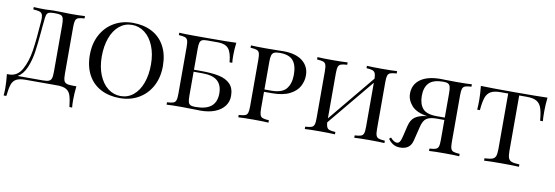

<svg xmlns="http://www.w3.org/2000/svg" viewBox="-57 -1030 4616 1598"><g transform="rotate(10 2251.0 -231.0)"><path d="M583 98Q583 138 586 160H563Q556 95 545 62.5Q534 30 507.5 15Q481 0 429 0H164Q112 0 85.5 15Q59 30 48 62.5Q37 95 30 160H7Q10 138 10 98Q10 46 3 -20H21Q92 -20 130 -89.5Q168 -159 182 -253Q196 -347 207 -502Q208 -510 208 -524Q208 -550 201 -563Q194 -576 177 -581Q160 -586 126 -588V-608Q168 -605 229 -605Q240 -605 264 -607L297 -608L364 -607Q410 -605 440 -605Q517 -605 559 -608V-588Q523 -586 506.5 -580Q490 -574 484 -557Q478 -540 478 -502V-106Q478 -68 484 -50.5Q490 -33 507 -26.5Q524 -20 559 -20H590Q583 46 583 98ZM385 -502Q385 -540 379.5 -558Q374 -576 359.5 -582Q345 -588 314 -588H301Q270 -588 256.5 -581.5Q243 -575 238 -558.5Q233 -542 230 -502Q227 -479 225.5 -457.5Q224 -436 222 -418Q213 -313 202.5 -242Q192 -171 166 -109Q140 -47 94 -20H304Q339 -20 356 -26.5Q373 -33 379 -50.5Q385 -68 385 -106Z M1270 -310Q1270 -214 1230.5 -140.5Q1191 -67 1121 -26.5Q1051 14 962 14Q870 14 800.5 -22.5Q731 -59 693 -129.5Q655 -200 655 -298Q655 -394 694.5 -467.5Q734 -541 804 -581.5Q874 -622 963 -622Q1055 -622 1124.5 -585.5Q1194 -549 1232 -478.5Q1270 -408 1270 -310ZM755 -302Q755 -213 783 -145Q811 -77 859 -40.5Q907 -4 966 -4Q1027 -4 1073.5 -42.5Q1120 -81 1145 -149.5Q1170 -218 1170 -306Q1170 -395 1142 -463Q1114 -531 1066 -567.5Q1018 -604 959 -604Q898 -604 851.5 -565.5Q805 -527 780 -458.5Q755 -390 755 -302Z M1872 -164Q1872 -116 1844.5 -79Q1817 -42 1765 -21Q1713 0 1642 0Q1617 0 1599 -1Q1537 -3 1480 -3Q1398 -3 1356 0V-20Q1392 -22 1408.5 -28Q1425 -34 1431 -51Q1437 -68 1437 -106V-502Q1437 -540 1431 -557Q1425 -574 1408.5 -580Q1392 -586 1356 -588V-608Q1398 -605 1478 -605H1619Q1773 -605 1838 -608Q1831 -548 1831 -500Q1831 -461 1834 -438H1811Q1804 -520 1776.5 -552.5Q1749 -585 1687 -585H1594Q1567 -585 1553.5 -578.5Q1540 -572 1535 -555Q1530 -538 1530 -502V-326H1587Q1679 -326 1740 -313.5Q1801 -301 1836.5 -265.5Q1872 -230 1872 -164ZM1772 -168Q1772 -238 1732 -273.5Q1692 -309 1604 -309H1530V-106Q1530 -70 1535 -53Q1540 -36 1553.5 -29.5Q1567 -23 1595 -23Q1686 -23 1729 -59.5Q1772 -96 1772 -168Z M2136 -246V-106Q2136 -68 2142 -51Q2148 -34 2164.5 -28Q2181 -22 2217 -20V0Q2171 -3 2090 -3Q2004 -3 1962 0V-20Q1998 -22 2014.5 -28Q2031 -34 2037 -51Q2043 -68 2043 -106V-502Q2043 -540 2037 -557Q2031 -574 2014.5 -580Q1998 -586 1962 -588V-608Q2004 -605 2084 -605L2192 -606Q2211 -607 2235 -607Q2342 -607 2399 -561.5Q2456 -516 2456 -440Q2456 -392 2432.5 -348Q2409 -304 2352.5 -275Q2296 -246 2203 -246ZM2136 -502V-266H2193Q2285 -266 2320.5 -310Q2356 -354 2356 -429Q2356 -510 2322 -549Q2288 -588 2210 -588Q2179 -588 2163.5 -581Q2148 -574 2142 -556Q2136 -538 2136 -502Z M3116 -502V-106Q3116 -68 3122 -51Q3128 -34 3144.5 -28Q3161 -22 3197 -20V0Q3155 -3 3069 -3Q2988 -3 2942 0V-20Q2978 -22 2994.5 -28Q3011 -34 3017 -51Q3023 -68 3023 -106V-479L2698 -87Q2700 -59 2707 -45.5Q2714 -32 2730 -27Q2746 -22 2779 -20V0Q2733 -3 2652 -3Q2566 -3 2524 0V-20Q2560 -22 2576.5 -28Q2593 -34 2599 -51Q2605 -68 2605 -106V-502Q2605 -540 2599 -557Q2593 -574 2576.5 -580Q2560 -586 2524 -588V-608Q2566 -605 2652 -605Q2732 -605 2779 -608V-588Q2743 -586 2726.5 -580Q2710 -574 2704 -557Q2698 -540 2698 -502V-121L3023 -514Q3022 -546 3015 -560.5Q3008 -575 2992 -580.5Q2976 -586 2942 -588V-608Q2988 -605 3069 -605Q3155 -605 3197 -608V-588Q3161 -586 3144.5 -580Q3128 -574 3122 -557Q3116 -540 3116 -502Z M3748 -502V-106Q3748 -68 3754 -51Q3760 -34 3776.5 -28Q3793 -22 3829 -20V0Q3787 -3 3701 -3Q3621 -3 3574 0V-20Q3610 -22 3626.5 -28Q3643 -34 3649 -51Q3655 -68 3655 -106V-276H3588Q3534 -276 3505.5 -257.5Q3477 -239 3464 -184L3434 -62Q3415 14 3331 14Q3297 14 3272.5 -0.5Q3248 -15 3229 -42L3243 -55Q3273 -21 3298 -21Q3313 -21 3322.5 -35.5Q3332 -50 3340 -85L3361 -173Q3374 -226 3405 -249Q3436 -272 3490 -280Q3504 -282 3510 -282Q3416 -296 3375.5 -342.5Q3335 -389 3335 -443Q3335 -520 3395 -563.5Q3455 -607 3566 -607Q3588 -607 3605 -606L3707 -605Q3787 -605 3829 -608V-588Q3793 -586 3776.5 -580Q3760 -574 3754 -557Q3748 -540 3748 -502ZM3588 -296H3655V-502Q3655 -538 3650 -556Q3645 -574 3631.5 -581Q3618 -588 3591 -588Q3508 -588 3471.5 -551Q3435 -514 3435 -442Q3435 -373 3468 -334.5Q3501 -296 3588 -296Z M4461 -490Q4461 -438 4464 -408H4441Q4435 -478 4422 -515Q4409 -552 4380 -568.5Q4351 -585 4297 -585H4233V-116Q4233 -74 4241 -55Q4249 -36 4269 -29Q4289 -22 4334 -20V0Q4282 -3 4187 -3Q4087 -3 4039 0V-20Q4084 -22 4104 -29Q4124 -36 4132 -55Q4140 -74 4140 -116V-585H4076Q4022 -585 3993 -568.5Q3964 -552 3951 -515Q3938 -478 3932 -408H3909Q3912 -440 3912 -490Q3912 -542 3905 -608Q3988 -605 4187 -605Q4385 -605 4468 -608Q4461 -542 4461 -490Z"/></g></svg>

Font: Playfair Display SC
Style: Regular
Weight: 400
Designer: Claus Eggers Sørensen
Foundry: Claus Eggers Sørensen
Version: Version 1.200; ttfautohint (v1.6)